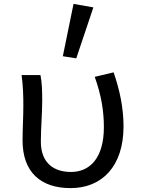

<svg xmlns="http://www.w3.org/2000/svg" viewBox="-20 -953 740 987"><path d="M303 -664 372 -653 460 -915 358 -933ZM96 -231C96 -68 189 14 343 14C504 14 615 -98 615 -303C615 -397 596 -489 564 -581L467 -558C502 -460 514 -379 514 -299C514 -141 442 -69 345 -69C261 -69 190 -111 190 -225C190 -289 197 -376 197 -434C197 -484 196 -528 188 -567H91C99 -508 100 -456 100 -410C100 -351 96 -290 96 -231Z"/></svg>

Font: Kawkab Mono Light
Style: Bold
Weight: 400
Monospace: yes
Designer: Abdullah Arif
Foundry: Abdullah Arif
Version: Version 1.000;PS 000.500;hotconv 1.0.88;makeotf.lib2.5.64775